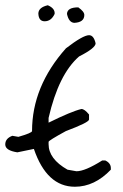

<svg xmlns="http://www.w3.org/2000/svg" viewBox="-20 -711 470 731"><path d="M319 -577Q337 -577 344 -546Q344 -528 281 -496Q203 -428 165 -262V-244Q252 -287 290 -296Q302 -296 319 -275V-256Q319 -245 231 -212Q165 -176 165 -171V-162Q165 -106 237 -65L271 -59Q304 -59 369 -100H381Q402 -90 402 -71V-65Q340 0 265 0Q158 0 109 -144L46 -131Q0 -138 0 -161Q0 -184 27 -194L50 -190Q102 -205 102 -212Q102 -382 231 -527Q296 -577 319 -577ZM263 -624Q242 -625 235 -658Q236 -683 278 -683Q301 -667 301 -654Q301 -626 263 -624ZM150 -630Q127 -630 126 -660Q127 -683 162 -691Q190 -679 188 -658Q175 -630 150 -630Z"/></svg>

Font: Just Me Again Down Here
Style: Regular
Weight: 400
Designer: Kimberly Geswein
Foundry: Kimberly Geswein
Version: Version 1.002 2007